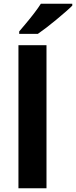

<svg xmlns="http://www.w3.org/2000/svg" viewBox="-20 -1000 404 1020"><path d="M227 0H78V-760H227ZM364 -970Q350 -956 327 -936Q304 -916 277.5 -894Q251 -872 225.5 -852.5Q200 -833 181 -820H82V-833Q98 -852 119.5 -877.5Q141 -903 162 -930.5Q183 -958 197 -980H364Z"/></svg>

Font: Noto Sans Lisu
Style: Regular
Weight: 400
Designer: Monotype Design Team. David Williams.
Foundry: Monotype Imaging Inc.
Version: Version 2.102